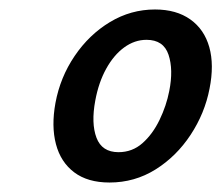

<svg xmlns="http://www.w3.org/2000/svg" viewBox="-20 -685 467 405"><path d="M211 -300Q165 -300 136.5 -321.5Q108 -343 98 -381Q88 -419 97 -468Q107 -522 137.5 -567Q168 -612 212 -638.5Q256 -665 307 -665Q352 -665 381.5 -644Q411 -623 421.5 -585.5Q432 -548 422 -498Q412 -446 382 -400.5Q352 -355 308 -327.5Q264 -300 211 -300ZM230 -364Q259 -364 280.5 -383Q302 -402 316.5 -432Q331 -462 337 -493Q346 -538 335.5 -569.5Q325 -601 289 -601Q264 -601 242 -585Q220 -569 204 -540Q188 -511 181 -473Q172 -425 183.5 -394.5Q195 -364 230 -364Z"/></svg>

Font: Ysabeau Office SemiBold
Style: Italic
Weight: 600
Italic angle: -12°
Designer: Christian Thalmann (Catharsis Fonts)
Version: Version 2.001;gftools[0.9.30]; featfreeze: tnum,lnum,ss02